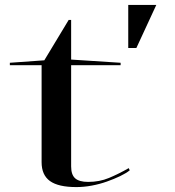

<svg xmlns="http://www.w3.org/2000/svg" viewBox="-20 -745 709 780"><path d="M290 15Q217 15 183 -9.5Q149 -34 149 -86V-480H20V-490L160 -500L259 -664H269V-503L470 -490V-480H269V-69Q269 -35 285.5 -20.5Q302 -6 338 -6Q384 -6 422.5 -22Q461 -38 503 -62L507 -53Q492 -41 468 -29.5Q444 -18 414.5 -7.5Q385 3 353 9Q321 15 290 15ZM501 -550V-725H615L534 -550Z"/></svg>

Font: Kalnia Expanded Light
Style: Regular
Weight: 300
Width: 7
Designer: Frida Medrano
Foundry: Frida Medrano
Version: Version 1.105